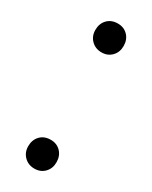

<svg xmlns="http://www.w3.org/2000/svg" viewBox="-145 -551 471 595"><g transform="rotate(30 90.5 -253.5)"><path d="M40 -461Q40 -484 54 -498.5Q68 -513 91 -513Q113 -513 127 -498.5Q141 -484 141 -461Q141 -439 127 -424.5Q113 -410 91 -410Q69 -410 54.5 -424.5Q40 -439 40 -461ZM40 -45Q40 -68 54 -82.5Q68 -97 91 -97Q113 -97 127 -82.5Q141 -68 141 -45Q141 -23 127 -8.5Q113 6 91 6Q69 6 54.5 -8.5Q40 -23 40 -45Z"/></g></svg>

Font: Nyght Serif Light
Style: Regular
Weight: 300
Designer: Maksym Kobuzan
Version: Version 0.410